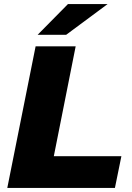

<svg xmlns="http://www.w3.org/2000/svg" viewBox="-20 -929 650 949"><path d="M16 0 156 -700H354L246 -157H580L548 0ZM166 -757 316 -909H512L307 -757Z"/></svg>

Font: My Font
Style: Italic
Weight: 500
Designer: Julieta Ulanovsky
Foundry: Julieta Ulanovsky
Version: ""